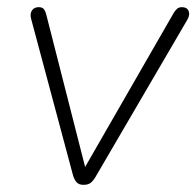

<svg xmlns="http://www.w3.org/2000/svg" viewBox="-20 -510 548 536"><path d="M213 6Q201 6 194.5 -0.5Q188 -7 184 -20L67 -457Q63 -471 69 -480.5Q75 -490 88 -490Q97 -490 101.5 -485.5Q106 -481 109 -470L225 -15H201L465 -474Q470 -482 475 -486Q480 -490 488 -490Q502 -490 506.5 -479.5Q511 -469 503 -455L246 -15Q240 -5 233 0.5Q226 6 213 6Z"/></svg>

Font: Nunito Variable Extra Light
Style: Italic
Weight: 200
Italic angle: -9°
Designer: Vernon Adams
Foundry: Vernon Adams
Version: Version 3.602